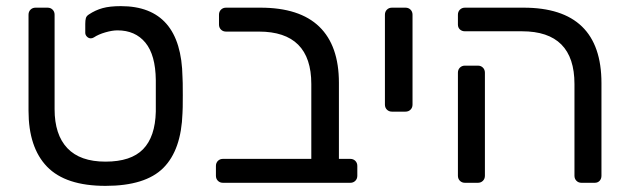

<svg xmlns="http://www.w3.org/2000/svg" viewBox="-20 -596 2053 626"><path d="M73 -235V-548Q73 -558 79.5 -564.5Q86 -571 96 -571H135Q145 -571 151.5 -564.5Q158 -558 158 -548V-240Q158 -157 199.5 -113Q241 -69 324 -69Q407 -69 446.5 -109.5Q486 -150 488 -232V-263V-335Q487 -417 454 -457Q421 -497 363 -497Q346 -497 323.5 -490.5Q301 -484 286 -474Q281 -471 276 -471Q269 -471 263.5 -476.5Q258 -482 258 -489V-518Q258 -530 260 -537Q262 -544 270 -549Q291 -563 314.5 -569.5Q338 -576 374 -576Q571 -576 575 -345Q576 -335 576 -286Q576 -237 575 -227Q571 -107 512.5 -48.5Q454 10 324 10Q194 10 133.5 -52.5Q73 -115 73 -235Z M684 -23V-55Q684 -65 690.5 -71.5Q697 -78 707 -78H995V-322Q995 -493 824 -493H717Q707 -493 700.5 -499.5Q694 -506 694 -516V-548Q694 -558 700.5 -564.5Q707 -571 717 -571H829Q957 -571 1021 -509Q1085 -447 1085 -326V-78H1122Q1132 -78 1138.5 -71.5Q1145 -65 1145 -55V-23Q1145 -13 1138.5 -6.5Q1132 0 1122 0H707Q697 0 690.5 -6.5Q684 -13 684 -23Z M1235 -255V-548Q1235 -558 1241.5 -564.5Q1248 -571 1258 -571H1302Q1312 -571 1318.5 -564.5Q1325 -558 1325 -548V-255Q1325 -245 1318.5 -238.5Q1312 -232 1302 -232H1258Q1248 -232 1241.5 -238.5Q1235 -245 1235 -255Z M1853 -23V-322Q1853 -494 1682 -494H1496Q1486 -494 1479.5 -500Q1473 -506 1473 -516V-548Q1473 -558 1479.5 -564.5Q1486 -571 1496 -571H1687Q1941 -571 1941 -325V-23Q1941 -13 1935 -6.5Q1929 0 1919 0H1876Q1866 0 1859.5 -6.5Q1853 -13 1853 -23ZM1473 -23V-359Q1473 -369 1479.5 -375.5Q1486 -382 1496 -382H1538Q1548 -382 1554.5 -375.5Q1561 -369 1561 -359V-23Q1561 -13 1554.5 -6.5Q1548 0 1538 0H1496Q1486 0 1479.5 -6.5Q1473 -13 1473 -23Z"/></svg>

Font: Hezaedrus
Style: Regular
Weight: 400
Designer: Hubert & Fischer
Foundry: Hubert & Fischer
Version: Version 1.10;September 3, 2019;FontCreator 11.5.0.2425 64-bi